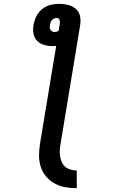

<svg xmlns="http://www.w3.org/2000/svg" viewBox="-20 -755 640 1008"><path d="M383 233Q351 233 321.5 227.5Q292 222 266.5 208Q241 194 222 171.5Q203 149 194 121Q185 93 185 62Q185 31 190 0L275 -514Q270 -513 265 -513Q260 -513 255 -513Q232 -513 210.5 -519.5Q189 -526 174.5 -541Q160 -556 156 -578.5Q152 -601 156 -624Q160 -647 171 -669.5Q182 -692 201.5 -707.5Q221 -723 245 -729Q269 -735 292 -735Q316 -735 338.5 -729Q361 -723 378 -708.5Q395 -694 400 -671Q405 -648 401 -624L298 0Q295 17 294 33.5Q293 50 295.5 66Q298 82 304.5 96.5Q311 111 323 121Q335 131 351 135.5Q367 140 383 140ZM267 -587Q272 -587 277.5 -588.5Q283 -590 288 -594L293 -624Q294 -630 294.5 -636Q295 -642 293.5 -647.5Q292 -653 288 -657Q284 -661 278 -661Q271 -661 264.5 -658Q258 -655 253 -649.5Q248 -644 245.5 -637.5Q243 -631 242 -624Q241 -617 241.5 -610.5Q242 -604 245 -598.5Q248 -593 254 -590Q260 -587 267 -587Z"/></svg>

Font: Iosevka Semibold Extended
Style: Italic
Weight: 600
Width: 7
Italic angle: -9°
Monospace: yes
Designer: Belleve Invis
Foundry: Belleve Invis
Version: Version 32.5.0; ttfautohint (v1.8.4)